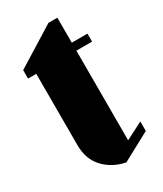

<svg xmlns="http://www.w3.org/2000/svg" viewBox="-163 -676 636 751"><g transform="rotate(-30 155.5 -300.5)"><path d="M187 -612.8H227.1V-500H297.9V-463.9H227.1V-59.1L305.2 -99.1V-56.2L178.2 12.2Q121.1 1.5 83.5 -38.1Q45.9 -77.6 45.9 -142.1V-463.9H8.8V-502Z"/></g></svg>

Font: Lletraferida
Style: Heavy
Weight: 900
Designer: Josep Patau Bellart
Foundry: Josep Patau Bellart
Version: Version 1.000